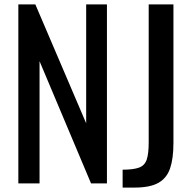

<svg xmlns="http://www.w3.org/2000/svg" viewBox="-20 -830 869 869"><path d="M63 0V-810H140L370 -272V-810H464V0H392L159 -553V0ZM535 19V-62Q584 -62 609.5 -71.5Q635 -81 644 -107.5Q653 -134 653 -185V-810H765V-183Q765 -113 750 -68.5Q735 -24 697 -2.5Q659 19 589 19Z"/></svg>

Font: Oswald
Style: Regular
Weight: 400
Designer: Vernon Adams
Foundry: Vernon Adams
Version: Version 4.103; ttfautohint (v1.8.3)